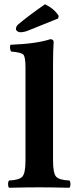

<svg xmlns="http://www.w3.org/2000/svg" viewBox="-20 -883 365 905"><path d="M191.9 -862.8Q234.9 -842.8 256.8 -808.1L253.9 -795.9L109.9 -737.8Q91.8 -731 75.2 -731Q68.4 -731 61.8 -735.6Q55.2 -740.2 55.2 -746.1Q55.2 -758.3 64.9 -767.1Q109.9 -805.7 191.9 -862.8ZM100.1 -127V-564.9Q100.1 -614.7 90.1 -625.5Q80.1 -636.2 32.2 -640.1Q24.4 -654.3 28.8 -671.9Q152.8 -676.8 216.8 -698.2Q232.9 -698.2 232.9 -685.1Q230 -647.9 230 -583V-127Q230 -66.9 244.4 -50.5Q258.8 -34.2 307.1 -32.2Q312 -28.3 312 -15.1Q312 -2 307.1 2Q221.2 0 165 0Q106.9 0 22.9 2Q18.1 -2 18.1 -14.9Q18.1 -27.8 22.9 -32.2Q70.8 -34.2 85.4 -50.5Q100.1 -66.9 100.1 -127Z"/></svg>

Font: Linux Libertine
Style: Bold
Weight: 700
Designer: Philipp H. Poll
Foundry: Philipp H. Poll
Version: Version 5.0.3